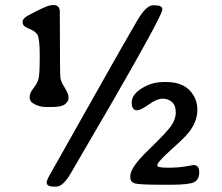

<svg xmlns="http://www.w3.org/2000/svg" viewBox="-20 -710 860 743"><path d="M181.2 -295.9H157.7Q129.4 -295.9 106 -311.5Q94.7 -318.8 94.7 -334.5Q94.7 -350.1 109.9 -369.1Q125 -388.2 129.4 -406.5Q133.8 -424.8 133.8 -492.9Q133.8 -561 124.8 -575.7Q115.7 -590.3 91.6 -599.4Q67.4 -608.4 67.4 -623V-626.5Q67.4 -638.2 89.4 -650.4Q162.1 -690.4 183.1 -690.4H188.5Q207.5 -690.4 211.4 -670.4Q211.9 -668 211.9 -545.2Q211.9 -422.4 213.9 -408.2Q215.8 -394 230.5 -370.6Q245.1 -347.2 245.1 -334V-329.1Q245.1 -318.4 231.9 -307.1Q218.8 -295.9 181.2 -295.9ZM571.8 -689.5H579.6Q608.4 -689.5 608.4 -673.3Q608.4 -644 253.4 -38.6Q223.6 12.2 197.3 12.2H189.5Q160.6 12.2 160.6 -3.9Q160.6 -12.7 175 -37.6Q189.5 -62.5 334.2 -319.8Q479 -577.1 512.7 -633.3Q546.4 -689.5 571.8 -689.5ZM641.6 4.9H604Q521.5 4.9 502.9 0Q484.4 -4.9 484.4 -22.5V-29.8Q484.4 -62 554 -129.2Q623.5 -196.3 641.8 -222.2Q660.2 -248 660.2 -274.9Q660.2 -301.8 645.8 -314.9Q631.3 -328.1 609.1 -328.1Q586.9 -328.1 555.7 -305.7Q524.4 -283.2 510.3 -283.2Q489.7 -283.2 489.7 -313.5Q489.7 -343.8 528.6 -368.2Q567.4 -392.6 613.8 -392.6H623.5Q681.6 -392.6 712.6 -361.6Q743.7 -330.6 743.7 -284.9Q743.7 -239.3 709.5 -196.3Q694.8 -177.7 641.6 -130.1Q588.4 -82.5 588.4 -69.3Q588.4 -61 629.6 -61Q670.9 -61 699.2 -66.2Q727.5 -71.3 729 -71.3Q751 -71.3 751 -43.2Q751 -15.1 731.4 -5.1Q711.9 4.9 641.6 4.9Z"/></svg>

Font: Averia Libre
Style: Regular
Weight: 400
Version: Version 1.002